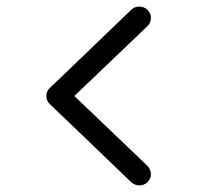

<svg xmlns="http://www.w3.org/2000/svg" viewBox="-20 -584 600 584"><path d="M404 -564Q418 -564 428.5 -554Q439 -544 439 -530Q439 -514 428 -504L206 -292L428 -80Q439 -69 439 -54Q439 -40 428.5 -30Q418 -20 404 -20Q390 -20 379 -30L132 -267Q121 -277 121 -292Q121 -307 132 -317Q148 -332 173.5 -356.5Q199 -381 253 -433Q307 -485 343 -519.5Q379 -554 379 -554Q389 -564 404 -564Z"/></svg>

Font: Brass Mono
Style: Regular
Weight: 400
Monospace: yes
Version: Version 1.100; ttfautohint (v1.8.3) -l 8 -r 50 -G 200 -x 14 